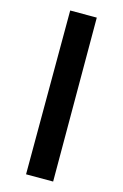

<svg xmlns="http://www.w3.org/2000/svg" viewBox="-132 -848 639 997"><g transform="rotate(15 187.5 -349.5)"><path d="M116.1 -790H259L260.4 90.9H114.8Z"/></g></svg>

Font: Hepta Slab ExtraLight
Style: Regular
Weight: 200
Designer: Michael LaGattuta
Foundry: Michael LaGattuta
Version: Version 1.100